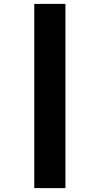

<svg xmlns="http://www.w3.org/2000/svg" viewBox="-20 -762 512 986"><path d="M156 -742H316V204H156Z"/></svg>

Font: Taviraj Black
Style: Regular
Weight: 900
Designer: Katatrad Team
Foundry: CadsonDemak
Version: Version 1.030